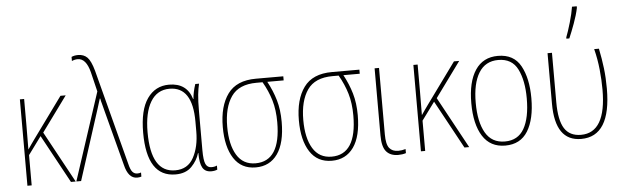

<svg xmlns="http://www.w3.org/2000/svg" viewBox="-50 -978 3795 1169"><g transform="rotate(-5 1847.5 -393.5)"><path d="M102 -185 182 -294 342 0H371L200 -314L356 -528H324L143 -279Q131 -263 122 -249.5Q113 -236 101 -219Q102 -297 102 -370V-528H76V0H102Z M404 0 542 -429Q547 -444 551.5 -459.5Q556 -475 561 -490H564Q567 -472 571 -460Q575 -448 585 -406L672 -75Q692 9 746 9Q760 9 772 5V-20Q762 -16 749 -16Q732 -16 720 -29Q708 -42 699 -80L547 -662Q530 -723 508.5 -744.5Q487 -766 452 -766Q429 -766 412 -758V-733Q430 -741 448 -741Q499 -741 521 -655L550 -535L375 0Z M1128 -108H1130Q1130 -45 1146 -17.5Q1162 10 1199 10Q1220 10 1236 3V-22Q1222 -15 1202 -15Q1178 -15 1167 -37.5Q1156 -60 1156 -123V-358Q1156 -425 1160 -462Q1164 -499 1171 -528H1148Q1132 -479 1129 -438H1127Q1097 -538 988 -538Q904 -538 855 -468.5Q806 -399 806 -260Q806 10 981 10Q1044 10 1079.5 -26.5Q1115 -63 1128 -108ZM833 -260Q833 -380 873 -446.5Q913 -513 989 -513Q1129 -513 1129 -300V-240Q1129 -146 1093.5 -80.5Q1058 -15 981 -15Q833 -15 833 -260Z M1586 -503H1686V-528H1518Q1400 -528 1346 -454Q1292 -380 1292 -252Q1292 -131 1337.5 -60.5Q1383 10 1471 10Q1557 10 1604.5 -57Q1652 -124 1652 -253Q1652 -327 1634.5 -386.5Q1617 -446 1586 -503ZM1520 -503H1557Q1590 -446 1607.5 -387Q1625 -328 1625 -253Q1625 -15 1472 -15Q1396 -15 1357.5 -78.5Q1319 -142 1319 -252Q1319 -369 1365.5 -436Q1412 -503 1520 -503Z M2051 -503H2151V-528H1983Q1865 -528 1811 -454Q1757 -380 1757 -252Q1757 -131 1802.5 -60.5Q1848 10 1936 10Q2022 10 2069.5 -57Q2117 -124 2117 -253Q2117 -327 2099.5 -386.5Q2082 -446 2051 -503ZM1985 -503H2022Q2055 -446 2072.5 -387Q2090 -328 2090 -253Q2090 -15 1937 -15Q1861 -15 1822.5 -78.5Q1784 -142 1784 -252Q1784 -369 1830.5 -436Q1877 -503 1985 -503Z M2244 -528V-117Q2244 -48 2269 -19Q2294 10 2342 10Q2367 10 2389 3V-22Q2366 -15 2344 -15Q2308 -15 2289.5 -38Q2271 -61 2271 -122V-528Z M2507 -185 2587 -294 2747 0H2776L2605 -314L2761 -528H2729L2548 -279Q2536 -263 2527 -249.5Q2518 -236 2506 -219Q2507 -297 2507 -370V-528H2481V0H2507Z M2998 -538Q2907 -538 2859.5 -466.5Q2812 -395 2812 -265Q2812 -136 2858.5 -63Q2905 10 2996 10Q3089 10 3134 -63Q3179 -136 3179 -264Q3179 -385 3137 -461.5Q3095 -538 2998 -538ZM2998 -513Q3082 -513 3116.5 -443.5Q3151 -374 3151 -265Q3151 -146 3113.5 -80.5Q3076 -15 2996 -15Q2916 -15 2877.5 -81.5Q2839 -148 2839 -265Q2839 -383 2879 -448Q2919 -513 2998 -513Z M3441 -606Q3457 -643 3475.5 -693.5Q3494 -744 3503 -787V-797H3474Q3468 -757 3452 -702Q3436 -647 3423 -614V-606ZM3642 -282Q3642 -348 3635 -406.5Q3628 -465 3615 -528H3586Q3602 -465 3608.5 -400.5Q3615 -336 3615 -278Q3615 -15 3461 -15Q3392 -15 3360 -65.5Q3328 -116 3328 -226V-528H3301V-219Q3301 10 3460 10Q3642 10 3642 -282Z"/></g></svg>

Font: Noto Sans Display SemiCondensed Thin
Style: Regular
Weight: 250
Width: 4
Designer: Monotype Design team
Foundry: Monotype Imaging Inc.
Version: 1.000